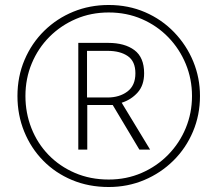

<svg xmlns="http://www.w3.org/2000/svg" viewBox="-20 -742 872 770"><path d="M416 8Q336 8 269 -20Q202 -48 153 -98Q104 -148 77 -214.5Q50 -281 50 -357Q50 -435 78.5 -502Q107 -569 157.5 -618.5Q208 -668 274 -695Q340 -722 416 -722Q495 -722 562 -693Q629 -664 678.5 -612.5Q728 -561 755 -495.5Q782 -430 782 -357Q782 -281 754 -214.5Q726 -148 675.5 -98Q625 -48 558.5 -20Q492 8 416 8ZM416 -22Q487 -22 548 -48.5Q609 -75 654.5 -121.5Q700 -168 725 -228.5Q750 -289 750 -357Q750 -425 725 -485.5Q700 -546 655 -592.5Q610 -639 549 -665.5Q488 -692 416 -692Q345 -692 284.5 -666Q224 -640 178.5 -594.5Q133 -549 107.5 -488Q82 -427 82 -357Q82 -289 106 -228Q130 -167 174.5 -121Q219 -75 280.5 -48.5Q342 -22 416 -22ZM294 -142V-570H414Q480 -570 519 -541Q558 -512 558 -448Q558 -400 532 -371Q506 -342 468 -330L582 -142H539L432 -321H330V-142ZM411 -351Q459 -351 491 -375Q523 -399 523 -448Q523 -496 492.5 -517Q462 -538 412 -538H329V-351Z"/></svg>

Font: Noto Sans Bengali UI ExtraLight
Style: Regular
Weight: 200
Designer: Jelle Bosma - Monotype Design Team
Foundry: Monotype Imaging Inc.
Version: Version 2.003; ttfautohint (v1.8.4.7-5d5b)